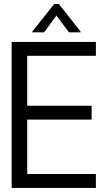

<svg xmlns="http://www.w3.org/2000/svg" viewBox="-20 -919 525 939"><path d="M428 -402H113V-646H449V-714H37V0H449V-68H113V-334H428ZM138 -761H196L255 -842H257L317 -761H374V-765L268 -899H245L138 -765Z"/></svg>

Font: Non Bureau Light
Style: Regular
Weight: 300
Designer: Jona Saucedo
Foundry: Non Foundry
Version: Version 1.000;FEAKit 1.0